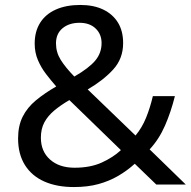

<svg xmlns="http://www.w3.org/2000/svg" viewBox="-20 -745 772 775"><path d="M304 -725Q358 -725 396.5 -706.5Q435 -688 456 -654Q477 -620 477 -571Q477 -508 436.5 -464Q396 -420 334 -384L527 -198Q553 -229 569.5 -269.5Q586 -310 597 -357H686Q670 -293 646 -238Q622 -183 584 -142L730 0H611L524 -84Q493 -56 457 -35Q421 -14 377.5 -2Q334 10 278 10Q209 10 158.5 -12.5Q108 -35 80.5 -79Q53 -123 53 -186Q53 -237 71.5 -274Q90 -311 125 -340Q160 -369 207 -396Q186 -420 166 -446Q146 -472 133 -502.5Q120 -533 120 -569Q120 -618 142 -653Q164 -688 205.5 -706.5Q247 -725 304 -725ZM260 -341Q224 -320 198.5 -298.5Q173 -277 159 -251Q145 -225 145 -189Q145 -134 182 -101Q219 -68 281 -68Q345 -68 391 -89Q437 -110 468 -139ZM301 -653Q259 -653 232.5 -631Q206 -609 206 -570Q206 -534 225 -503.5Q244 -473 280 -436Q339 -470 364.5 -500.5Q390 -531 390 -571Q390 -607 366 -630Q342 -653 301 -653Z"/></svg>

Font: gurmukhi15
Style: Book
Weight: 400
Designer: Jelle Bosma - Monotype Design Team
Foundry: Monotype Imaging Inc.
Version: Version 2.003